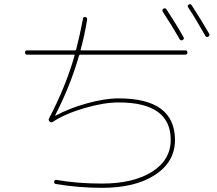

<svg xmlns="http://www.w3.org/2000/svg" viewBox="-20 -862 1040 922"><path d="M842.8 -673.8Q809.6 -732.4 761.7 -805.7Q756.8 -814.5 764.6 -820.3Q773.4 -825.2 779.3 -817.4Q826.2 -746.1 861.3 -683.6Q866.2 -674.8 856.9 -669.9Q847.7 -665 842.8 -673.8ZM900.4 -836.9Q948.2 -762.7 984.4 -700.2Q989.3 -691.4 980 -686Q970.7 -680.7 965.8 -690.4Q916 -778.3 883.8 -826.2Q877.9 -835 885.7 -839.8Q895.5 -844.7 900.4 -836.9ZM110.4 -599.6Q100.6 -599.6 100.1 -609.9Q99.6 -620.1 110.4 -620.1H339.8Q344.7 -620.1 345.7 -624Q364.3 -697.3 378.9 -773.4Q380.9 -782.2 389.6 -780.3Q399.4 -778.3 398.4 -767.6Q384.8 -685.5 367.2 -624Q365.2 -620.1 370.1 -620.1H870.1Q879.9 -620.1 879.9 -609.9Q879.9 -599.6 870.1 -599.6H365.2Q361.3 -599.6 359.4 -594.7Q318.4 -451.2 245.1 -308.6V-306.6H247.1Q311.5 -341.8 397.5 -365.7Q483.4 -389.6 549.8 -389.6Q819.3 -389.6 820.3 -190.4Q820.3 -85 725.1 -22.5Q629.9 40 469.7 40Q357.4 40 248 21.5Q238.3 19.5 240.2 9.8Q242.2 0 251 2Q352.5 19.5 469.7 19.5Q620.1 19.5 710 -37.1Q799.8 -93.8 799.8 -190.4Q799.8 -370.1 549.8 -370.1Q478.5 -370.1 385.3 -342.8Q292 -315.4 234.4 -277.3Q225.6 -271.5 218.3 -278.3Q210.9 -285.2 215.8 -293.9Q296.9 -449.2 337.9 -594.7Q339.8 -599.6 335 -599.6Z"/></svg>

Font: Rounded Mgen+ 1m thin
Style: Regular
Weight: 100
Designer: [Source Han Sans]
Ryoko NISHIZUKA  (kana & ideographs); Paul D. Hunt (Latin, Greek & Cyrillic); Wenlong ZHANG  (bopomofo
Version: Version 1.059.20150602